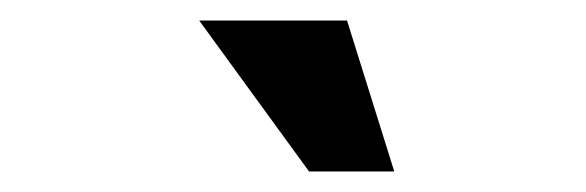

<svg xmlns="http://www.w3.org/2000/svg" viewBox="-20 -729 571 187"><path d="M318 -709 364 -562H281L174 -709Z"/></svg>

Font: Haskoy SemiBold
Style: Italic
Weight: 600
Designer: Ertekin Erdin
Foundry: Ertekin Erdin
Version: Version 2.000; ttfautohint (v1.8.4.7-5d5b)